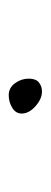

<svg xmlns="http://www.w3.org/2000/svg" viewBox="142 -258 116 440"><g transform="rotate(90 200.0 -38.0)"><path d="M160.2 -45.9Q160.2 -62 168.9 -69.1Q177.7 -76.2 189.9 -76.2Q206.5 -76.2 223.4 -61.3Q240.2 -46.4 240.2 -29.8Q240.2 -16.1 227.1 -8.1Q213.9 0 198.2 0Q181.2 0 170.7 -14.4Q160.2 -28.8 160.2 -45.9Z"/></g></svg>

Font: Pecita
Style: Book
Weight: 400
Width: 6
Version: Version 3.4.1